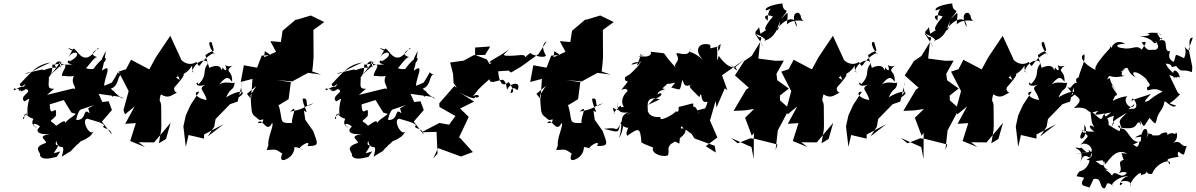

<svg xmlns="http://www.w3.org/2000/svg" viewBox="-20 -832 6947 1115"><path d="M295 -317C239 -311 276 -360 259 -408C231 -361 288 -371 284 -457C314 -453 396 -494 312 -460C404 -467 335 -424 340 -390C347 -398 430 -368 422 -420C377 -338 426 -350 415 -295C406 -281 468 -259 457 -299L460 -309L404 -318L253 -281ZM501 -173C457 -213 489 -133 423 -135C429 -197 478 -218 426 -191C433 -164 385 -153 358 -118C362 -148 305 -98 306 -102C268 -142 261 -114 304 -158C315 -245 270 -130 269 -226L350 -251L395 -178L420 -171L449 -196L575 -238L553 -287L675 -270L687 -262C723 -261 677 -253 637 -308C610 -235 669 -286 623 -317C674 -332 660 -400 689 -399C643 -407 689 -442 629 -352C669 -378 642 -354 585 -334C584 -376 638 -471 573 -422C572 -437 583 -441 595 -539C597 -533 543 -458 589 -474C609 -512 570 -499 523 -432C461 -421 449 -486 423 -378C508 -453 522 -510 555 -499C536 -500 485 -517 552 -549C553 -569 525 -512 489 -499C440 -489 446 -539 373 -553C415 -525 401 -546 438 -522C396 -560 418 -564 377 -501C416 -553 466 -515 383 -475C393 -493 343 -465 403 -458C326 -450 364 -481 267 -392C355 -482 326 -510 329 -439C362 -508 262 -464 317 -431C297 -460 174 -401 239 -417C230 -437 229 -427 124 -406C153 -401 154 -417 275 -470C191 -454 173 -424 95 -344C100 -306 146 -371 119 -329C84 -333 54 -288 61 -319C70 -313 109 -320 97 -301C87 -354 72 -273 130 -315C178 -300 84 -274 122 -243C173 -273 137 -262 139 -177C160 -169 90 -141 163 -186C81 -148 129 -118 120 -164C158 -189 105 -164 174 -142C156 -108 181 -97 199 -85C142 -126 202 -114 212 -96C179 -69 207 -47 270 -54C190 -39 249 -23 247 -2C161 25 222 54 212 70C225 104 288 83 309 79C344 28 330 53 292 57C347 -22 290 38 307 -14C322 58 366 -21 339 78C448 7 348 84 425 11C383 34 430 13 448 -11C528 -42 478 -48 482 -62C462 -37 489 -4 528 -77C506 -25 448 -135 486 -143C570 -120 596 -109 579 -98C582 -80 621 -92 629 -51L572 -126L630 -193L611 -244L555 -237L492 -203Z M903 0 916 -79 917 -105 916 -217C914 -256 899 -230 914 -284C962 -255 976 -282 1011 -295C1005 -289 983 -309 994 -326C1052 -391 1072 -421 1008 -391C1063 -443 1032 -392 1025 -489C1025 -448 990 -441 1024 -368C966 -398 1050 -372 1096 -452C1091 -397 1126 -413 1095 -417C1122 -496 1199 -490 1184 -457C1153 -418 1188 -396 1132 -342C1122 -379 1095 -301 1201 -352C1111 -318 1168 -314 1180 -251C1109 -263 1104 -303 1137 -299L1087 -223L1059 -162L1045 -98L1059 21L1075 -48L1165 -27V-51L1279 -111L1187 -40L1224 -96L1232 -141L1316 -227L1360 -242L1389 -360C1362 -286 1415 -321 1347 -257C1425 -294 1392 -325 1293 -267C1323 -333 1336 -299 1343 -353C1327 -340 1262 -380 1227 -309C1281 -376 1297 -401 1328 -357C1331 -423 1294 -409 1312 -436C1358 -479 1327 -430 1288 -454C1305 -413 1284 -420 1273 -441C1261 -389 1285 -479 1195 -438C1177 -501 1169 -520 1175 -513C1227 -555 1230 -510 1209 -586C1186 -597 1192 -559 1226 -518C1231 -509 1232 -531 1208 -518C1127 -467 1147 -420 1120 -473C1112 -463 1050 -435 1003 -525C979 -497 948 -468 997 -511C965 -535 947 -498 973 -508C966 -490 975 -535 1033 -485L969 -624C941 -582 913 -542 885 -499L847 -429L741 -485L712 -430L669 -416L727 -303L697 -192L706 -168L762 -214L707 -113L769 -117L736 -13L822 22L785 -6L875 -5L971 -119L944 -25Z M1552 -513 1500 -509 1473 -439 1396 -453 1378 -356 1446 -374 1438 -257 1414 -287 1469 -333 1435 -280C1440 -192 1439 -174 1458 -158C1493 -133 1475 -124 1543 -154C1468 -193 1546 -109 1477 -118C1503 -158 1527 -50 1560 -118C1575 -108 1530 -27 1539 14C1572 -17 1549 -29 1529 39C1577 39 1575 27 1620 61C1613 69 1601 112 1641 93C1684 75 1690 37 1690 22C1732 26 1756 49 1722 29C1716 20 1791 -27 1766 16C1839 17 1824 1 1799 -71L1753 -136L1745 -190C1783 -159 1735 -223 1738 -259C1785 -270 1733 -186 1800 -233C1740 -211 1752 -199 1665 -184C1717 -232 1671 -157 1676 -118C1592 -114 1628 -132 1596 -227L1600 -222L1656 -256L1669 -355L1588 -367L1677 -359L1769 -409L1845 -399L1793 -417L1797 -450L1801 -499L1800 -658L1863 -704L1785 -742L1709 -719L1696 -717L1621 -653L1611 -588L1550 -593L1583 -531L1506 -496L1502 -404L1518 -535Z M2106 -317C2050 -311 2087 -360 2070 -408C2042 -361 2099 -371 2095 -457C2125 -453 2207 -494 2123 -460C2215 -467 2146 -424 2151 -390C2158 -398 2241 -368 2233 -420C2188 -338 2237 -350 2226 -295C2217 -281 2279 -259 2268 -299L2271 -309L2215 -318L2064 -281ZM2312 -173C2268 -213 2300 -133 2234 -135C2240 -197 2289 -218 2237 -191C2244 -164 2196 -153 2169 -118C2173 -148 2116 -98 2117 -102C2079 -142 2072 -114 2115 -158C2126 -245 2081 -130 2080 -226L2161 -251L2206 -178L2231 -171L2260 -196L2386 -238L2364 -287L2486 -270L2498 -262C2534 -261 2488 -253 2448 -308C2421 -235 2480 -286 2434 -317C2485 -332 2471 -400 2500 -399C2454 -407 2500 -442 2440 -352C2480 -378 2453 -354 2396 -334C2395 -376 2449 -471 2384 -422C2383 -437 2394 -441 2406 -539C2408 -533 2354 -458 2400 -474C2420 -512 2381 -499 2334 -432C2272 -421 2260 -486 2234 -378C2319 -453 2333 -510 2366 -499C2347 -500 2296 -517 2363 -549C2364 -569 2336 -512 2300 -499C2251 -489 2257 -539 2184 -553C2226 -525 2212 -546 2249 -522C2207 -560 2229 -564 2188 -501C2227 -553 2277 -515 2194 -475C2204 -493 2154 -465 2214 -458C2137 -450 2175 -481 2078 -392C2166 -482 2137 -510 2140 -439C2173 -508 2073 -464 2128 -431C2108 -460 1985 -401 2050 -417C2041 -437 2040 -427 1935 -406C1964 -401 1965 -417 2086 -470C2002 -454 1984 -424 1906 -344C1911 -306 1957 -371 1930 -329C1895 -333 1865 -288 1872 -319C1881 -313 1920 -320 1908 -301C1898 -354 1883 -273 1941 -315C1989 -300 1895 -274 1933 -243C1984 -273 1948 -262 1950 -177C1971 -169 1901 -141 1974 -186C1892 -148 1940 -118 1931 -164C1969 -189 1916 -164 1985 -142C1967 -108 1992 -97 2010 -85C1953 -126 2013 -114 2023 -96C1990 -69 2018 -47 2081 -54C2001 -39 2060 -23 2058 -2C1972 25 2033 54 2023 70C2036 104 2099 83 2120 79C2155 28 2141 53 2103 57C2158 -22 2101 38 2118 -14C2133 58 2177 -21 2150 78C2259 7 2159 84 2236 11C2194 34 2241 13 2259 -11C2339 -42 2289 -48 2293 -62C2273 -37 2300 -4 2339 -77C2317 -25 2259 -135 2297 -143C2381 -120 2407 -109 2390 -98C2393 -80 2432 -92 2440 -51L2383 -126L2441 -193L2422 -244L2366 -237L2303 -203Z M2797 -513 2732 -512 2673 -480 2594 -469 2611 -403 2614 -350 2633 -323 2618 -332 2531 -232 2532 -211 2625 -158 2588 -108 2532 -118 2428 -64 2515 -66 2521 60 2496 88 2524 28 2657 77 2726 51 2649 -34 2643 -28 2702 -153 2652 -202 2733 -242 2626 -310C2701 -260 2755 -252 2735 -271C2770 -251 2771 -298 2726 -273C2768 -320 2731 -291 2822 -372C2827 -341 2860 -363 2899 -369C2925 -359 2922 -301 2926 -312C2940 -352 3012 -363 2985 -308C2983 -308 2950 -344 2945 -291C2963 -295 2970 -304 2934 -356C2893 -318 2877 -365 2873 -418L2933 -422L2948 -411L3006 -445L3107 -518L3155 -592C3149 -588 3113 -574 3151 -508C3130 -492 3083 -512 3064 -519C3075 -541 3009 -490 3030 -482C3040 -534 2995 -502 2911 -509C2903 -532 2876 -477 2940 -551C2900 -509 2783 -464 2836 -468C2805 -447 2752 -412 2860 -398L2807 -487L2739 -513V-556L2827 -562Z M3233 -513 3181 -509 3154 -439 3077 -453 3059 -356 3127 -374 3119 -257 3095 -287 3150 -333 3116 -280C3121 -192 3120 -174 3139 -158C3174 -133 3156 -124 3224 -154C3149 -193 3227 -109 3158 -118C3184 -158 3208 -50 3241 -118C3256 -108 3211 -27 3220 14C3253 -17 3230 -29 3210 39C3258 39 3256 27 3301 61C3294 69 3282 112 3322 93C3365 75 3371 37 3371 22C3413 26 3437 49 3403 29C3397 20 3472 -27 3447 16C3520 17 3505 1 3480 -71L3434 -136L3426 -190C3464 -159 3416 -223 3419 -259C3466 -270 3414 -186 3481 -233C3421 -211 3433 -199 3346 -184C3398 -232 3352 -157 3357 -118C3273 -114 3309 -132 3277 -227L3281 -222L3337 -256L3350 -355L3269 -367L3358 -359L3450 -409L3526 -399L3474 -417L3478 -450L3482 -499L3481 -658L3544 -704L3466 -742L3390 -719L3377 -717L3302 -653L3292 -588L3231 -593L3264 -531L3187 -496L3183 -404L3199 -535Z M3776 -256C3841 -274 3822 -306 3799 -282C3799 -316 3872 -311 3826 -318C3900 -380 3819 -350 3826 -349C3891 -332 3925 -380 3878 -324C3937 -310 3926 -297 3942 -368C3958 -341 3950 -324 3997 -341C3971 -331 3990 -321 4041 -268C4062 -323 4039 -223 4089 -242C4076 -179 4045 -185 4083 -205C4004 -183 4035 -200 4040 -169C4008 -249 4006 -184 4006 -229C4010 -237 3962 -219 3921 -211C3926 -159 3890 -197 3906 -187C3901 -172 3801 -116 3816 -153C3736 -145 3741 -203 3742 -190C3743 -216 3724 -280 3812 -255L3744 -223ZM4222 -454C4260 -426 4267 -406 4253 -440C4256 -444 4216 -420 4154 -508C4136 -442 4151 -529 4143 -556C4196 -577 4140 -591 4152 -535C4171 -563 4153 -564 4179 -567C4065 -546 4122 -545 4101 -573C4032 -590 4009 -533 4065 -483C3986 -552 3978 -511 3990 -554C3985 -486 3904 -539 3908 -518C3936 -471 3889 -468 3903 -441C3815 -535 3854 -520 3816 -525C3766 -530 3745 -536 3762 -526C3754 -492 3709 -508 3682 -504C3770 -524 3673 -504 3702 -519C3695 -475 3657 -427 3699 -469C3669 -482 3614 -443 3675 -463C3743 -507 3657 -411 3618 -386C3693 -401 3662 -422 3610 -384C3603 -332 3660 -397 3588 -310C3651 -334 3598 -269 3660 -314C3637 -328 3568 -263 3603 -211C3570 -215 3533 -171 3549 -171C3524 -244 3554 -173 3587 -200C3588 -252 3560 -165 3569 -242C3553 -170 3606 -176 3632 -180C3569 -161 3603 -117 3575 -31C3613 -85 3585 -158 3646 -179C3576 -142 3580 -82 3559 -83C3530 -59 3606 -98 3487 -84C3583 -59 3568 -61 3582 -115C3638 -61 3634 -121 3619 -64C3659 -67 3604 -89 3622 -43C3689 -89 3698 -97 3705 -5C3734 14 3788 25 3771 30C3766 66 3840 83 3860 69C3869 28 3851 36 3875 5C3973 -51 3958 -68 3963 -86C3901 -91 3904 -68 3854 -32L3925 2L3935 -99L3997 -54L4013 -28L4131 15L4137 54L4079 17L4146 -34L4103 -132L4136 -246L4141 -208L4189 -319L4204 -309L4173 -395L4302 -485L4247 -440Z M4388 -675C4380 -652 4344 -650 4390 -614C4384 -616 4414 -625 4394 -591C4417 -549 4429 -543 4364 -637C4453 -603 4419 -585 4418 -595C4485 -613 4497 -675 4509 -709C4505 -640 4480 -655 4487 -655C4530 -721 4605 -752 4608 -674C4559 -767 4628 -768 4625 -746C4634 -752 4624 -711 4657 -708C4657 -708 4585 -727 4550 -690C4557 -782 4561 -763 4514 -721C4582 -801 4526 -743 4524 -812C4524 -813 4415 -799 4428 -771C4493 -790 4435 -801 4439 -713C4411 -728 4419 -756 4469 -736C4402 -661 4420 -641 4454 -674L4396 -636ZM4264 0 4338 -29 4368 -25 4495 7 4484 40 4497 -75C4519 -117 4542 -158 4564 -201L4510 -249L4509 -277L4561 -318L4494 -366L4489 -403L4532 -480L4484 -479L4384 -492L4394 -587L4345 -507L4302 -478L4248 -394L4329 -322L4314 -313L4240 -188L4305 -191L4359 -199L4307 -148L4346 -44L4358 -61L4357 92L4344 22L4225 -31Z M4751 0 4764 -79 4765 -105 4764 -217C4762 -256 4747 -230 4762 -284C4810 -255 4824 -282 4859 -295C4853 -289 4831 -309 4842 -326C4900 -391 4920 -421 4856 -391C4911 -443 4880 -392 4873 -489C4873 -448 4838 -441 4872 -368C4814 -398 4898 -372 4944 -452C4939 -397 4974 -413 4943 -417C4970 -496 5047 -490 5032 -457C5001 -418 5036 -396 4980 -342C4970 -379 4943 -301 5049 -352C4959 -318 5016 -314 5028 -251C4957 -263 4952 -303 4985 -299L4935 -223L4907 -162L4893 -98L4907 21L4923 -48L5013 -27V-51L5127 -111L5035 -40L5072 -96L5080 -141L5164 -227L5208 -242L5237 -360C5210 -286 5263 -321 5195 -257C5273 -294 5240 -325 5141 -267C5171 -333 5184 -299 5191 -353C5175 -340 5110 -380 5075 -309C5129 -376 5145 -401 5176 -357C5179 -423 5142 -409 5160 -436C5206 -479 5175 -430 5136 -454C5153 -413 5132 -420 5121 -441C5109 -389 5133 -479 5043 -438C5025 -501 5017 -520 5023 -513C5075 -555 5078 -510 5057 -586C5034 -597 5040 -559 5074 -518C5079 -509 5080 -531 5056 -518C4975 -467 4995 -420 4968 -473C4960 -463 4898 -435 4851 -525C4827 -497 4796 -468 4845 -511C4813 -535 4795 -498 4821 -508C4814 -490 4823 -535 4881 -485L4817 -624C4789 -582 4761 -542 4733 -499L4695 -429L4589 -485L4560 -430L4517 -416L4575 -303L4545 -192L4554 -168L4610 -214L4555 -113L4617 -117L4584 -13L4670 22L4633 -6L4723 -5L4819 -119L4792 -25Z M5374 -675C5366 -652 5330 -650 5376 -614C5370 -616 5400 -625 5380 -591C5403 -549 5415 -543 5350 -637C5439 -603 5405 -585 5404 -595C5471 -613 5483 -675 5495 -709C5491 -640 5466 -655 5473 -655C5516 -721 5591 -752 5594 -674C5545 -767 5614 -768 5611 -746C5620 -752 5610 -711 5643 -708C5643 -708 5571 -727 5536 -690C5543 -782 5547 -763 5500 -721C5568 -801 5512 -743 5510 -812C5510 -813 5401 -799 5414 -771C5479 -790 5421 -801 5425 -713C5397 -728 5405 -756 5455 -736C5388 -661 5406 -641 5440 -674L5382 -636ZM5250 0 5324 -29 5354 -25 5481 7 5470 40 5483 -75C5505 -117 5528 -158 5550 -201L5496 -249L5495 -277L5547 -318L5480 -366L5475 -403L5518 -480L5470 -479L5370 -492L5380 -587L5331 -507L5288 -478L5234 -394L5315 -322L5300 -313L5226 -188L5291 -191L5345 -199L5293 -148L5332 -44L5344 -61L5343 92L5330 22L5211 -31Z M5737 0 5750 -79 5751 -105 5750 -217C5748 -256 5733 -230 5748 -284C5796 -255 5810 -282 5845 -295C5839 -289 5817 -309 5828 -326C5886 -391 5906 -421 5842 -391C5897 -443 5866 -392 5859 -489C5859 -448 5824 -441 5858 -368C5800 -398 5884 -372 5930 -452C5925 -397 5960 -413 5929 -417C5956 -496 6033 -490 6018 -457C5987 -418 6022 -396 5966 -342C5956 -379 5929 -301 6035 -352C5945 -318 6002 -314 6014 -251C5943 -263 5938 -303 5971 -299L5921 -223L5893 -162L5879 -98L5893 21L5909 -48L5999 -27V-51L6113 -111L6021 -40L6058 -96L6066 -141L6150 -227L6194 -242L6223 -360C6196 -286 6249 -321 6181 -257C6259 -294 6226 -325 6127 -267C6157 -333 6170 -299 6177 -353C6161 -340 6096 -380 6061 -309C6115 -376 6131 -401 6162 -357C6165 -423 6128 -409 6146 -436C6192 -479 6161 -430 6122 -454C6139 -413 6118 -420 6107 -441C6095 -389 6119 -479 6029 -438C6011 -501 6003 -520 6009 -513C6061 -555 6064 -510 6043 -586C6020 -597 6026 -559 6060 -518C6065 -509 6066 -531 6042 -518C5961 -467 5981 -420 5954 -473C5946 -463 5884 -435 5837 -525C5813 -497 5782 -468 5831 -511C5799 -535 5781 -498 5807 -508C5800 -490 5809 -535 5867 -485L5803 -624C5775 -582 5747 -542 5719 -499L5681 -429L5575 -485L5546 -430L5503 -416L5561 -303L5531 -192L5540 -168L5596 -214L5541 -113L5603 -117L5570 -13L5656 22L5619 -6L5709 -5L5805 -119L5778 -25Z M6286 -90C6292 -10 6222 -8 6271 -76C6298 -24 6318 -64 6253 11C6282 -16 6342 25 6312 62C6273 3 6365 79 6289 93C6353 124 6395 73 6396 122C6410 120 6454 19 6525 60C6466 60 6483 40 6583 -3C6609 -28 6589 34 6577 18C6520 -19 6521 -9 6529 50C6541 66 6622 81 6628 105C6642 71 6649 -11 6623 54C6563 58 6525 30 6531 47C6564 21 6561 -10 6473 37C6499 15 6494 115 6515 94C6443 108 6528 149 6461 185C6508 149 6529 179 6525 170C6491 221 6456 143 6438 188C6408 146 6374 154 6415 154C6349 129 6428 63 6400 87C6445 33 6427 65 6358 53C6413 133 6385 139 6356 113C6277 56 6271 66 6252 114C6285 30 6218 35 6228 24C6300 43 6210 -14 6290 52C6204 64 6200 67 6319 49C6309 84 6312 148 6248 164C6218 205 6236 186 6276 201C6244 251 6277 246 6310 257C6299 264 6309 259 6330 208C6382 196 6360 252 6392 263C6412 254 6395 209 6445 248C6419 248 6468 191 6534 191C6476 203 6473 271 6499 231C6449 225 6564 198 6544 252C6535 218 6622 141 6605 188C6619 173 6648 192 6638 130C6628 192 6671 177 6671 177C6695 110 6790 85 6773 123C6753 89 6746 92 6837 76C6814 88 6818 49 6825 49C6865 80 6851 68 6872 15C6839 27 6838 -27 6793 -1C6837 -36 6804 -98 6802 -32C6824 -58 6775 -68 6762 -48C6755 -50 6769 -76 6721 -55C6716 -35 6654 -55 6666 -39C6692 -54 6632 -72 6571 -34C6666 -38 6657 -83 6638 -27C6661 -98 6607 -111 6605 -11C6552 7 6533 -73 6505 -83C6439 -94 6500 -127 6482 -70C6436 -89 6394 -134 6415 -91C6437 -169 6345 -164 6432 -179C6409 -161 6337 -102 6348 -115C6399 -130 6381 -139 6449 -160C6431 -102 6464 -138 6435 -95C6452 -135 6423 -116 6525 -178C6472 -126 6478 -134 6492 -90C6599 -75 6568 -123 6597 -121C6618 -85 6612 -49 6602 -132C6627 -86 6617 -90 6656 -148C6699 -92 6690 -127 6695 -129C6706 -188 6732 -186 6742 -239C6743 -259 6784 -196 6811 -218C6749 -242 6769 -212 6838 -290C6822 -273 6816 -306 6770 -397C6859 -362 6786 -398 6831 -382C6830 -418 6780 -451 6796 -380C6833 -390 6766 -417 6750 -463C6809 -457 6759 -432 6810 -449C6846 -402 6840 -437 6902 -413L6904 -444L6883 -547L6907 -613C6861 -618 6919 -492 6860 -560C6883 -493 6818 -459 6845 -467C6905 -462 6891 -416 6877 -484C6786 -526 6818 -522 6796 -472C6743 -500 6790 -542 6768 -534C6731 -543 6775 -612 6713 -597C6733 -640 6742 -559 6696 -645C6749 -607 6721 -654 6643 -639C6680 -627 6625 -617 6588 -625C6699 -605 6668 -572 6694 -583C6672 -616 6733 -555 6689 -543C6644 -544 6650 -529 6610 -585C6676 -609 6576 -518 6617 -536C6581 -582 6559 -539 6498 -553C6467 -554 6444 -576 6514 -578C6445 -617 6421 -530 6442 -547C6398 -590 6439 -565 6422 -548C6327 -445 6334 -426 6350 -421C6261 -466 6248 -506 6277 -517C6284 -474 6264 -457 6243 -381C6220 -382 6228 -336 6249 -352C6195 -357 6209 -303 6179 -329C6213 -262 6296 -272 6216 -205C6327 -217 6272 -161 6356 -188C6368 -189 6295 -150 6396 -174C6368 -143 6396 -111 6311 -194C6324 -93 6319 -128 6335 -93C6289 -125 6313 -71 6338 -70C6298 -58 6231 -93 6277 -59V-109ZM6438 -343C6418 -378 6434 -386 6409 -370C6431 -415 6412 -367 6518 -393C6461 -382 6514 -444 6572 -533C6477 -427 6527 -425 6487 -413C6553 -472 6508 -414 6576 -383C6536 -420 6580 -428 6636 -374C6645 -353 6675 -337 6641 -325C6639 -282 6667 -339 6732 -299C6700 -288 6653 -250 6652 -248C6606 -227 6640 -260 6665 -288C6637 -274 6563 -259 6552 -245C6549 -292 6608 -206 6561 -200C6541 -206 6508 -176 6568 -228C6559 -181 6492 -239 6527 -273C6445 -266 6426 -217 6456 -276C6451 -290 6459 -261 6467 -286C6401 -373 6468 -321 6436 -341L6463 -302Z"/></svg>

Font: Hussar Lance
Style: ExBdObl
Weight: 700
Foundry: Cannot Into Space Fonts, PlusOne Fonts
Version: Version 2.270